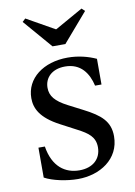

<svg xmlns="http://www.w3.org/2000/svg" viewBox="-84 -789 600 854"><g transform="rotate(-10 215.5 -362.0)"><path d="M189 -591H247L359 -721L345 -734L219 -663H217L91 -734L77 -721ZM199 10C297 10 389 -46 389 -150C389 -217 350 -250 276 -288L210 -322C156 -350 135 -376 135 -413C135 -458 168 -493 228 -493C299 -493 332 -443 345 -386H374V-502C339 -518 295 -530 246 -530C136 -530 56 -469 56 -380C56 -335 76 -289 162 -244L234 -206C280 -182 310 -161 310 -114C310 -62 273 -27 212 -27C148 -27 93 -64 78 -158H49V-23C85 -3 148 10 199 10Z"/></g></svg>

Font: Hedvig Letters Serif 24pt
Style: Regular
Weight: 400
Designer: Alexander Örn & Tor Weibull
Foundry: Kanon Foundry
Version: Version 1.000